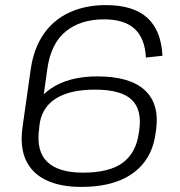

<svg xmlns="http://www.w3.org/2000/svg" viewBox="-20 -727 707 754"><path d="M101 -457Q113 -538 152 -594Q191 -650 253.5 -678.5Q316 -707 396 -707Q503 -707 558 -657.5Q613 -608 618 -508L553 -501Q549 -577 508.5 -614Q468 -651 389 -651Q296 -651 238 -603.5Q180 -556 166 -457L152 -357Q164 -368 178 -378Q249 -427 362 -427Q490 -427 548.5 -373Q607 -319 593 -217L591 -204Q582 -135 545 -88Q508 -41 446.5 -17Q385 7 299 7Q217 7 161.5 -19.5Q106 -46 82 -97.5Q58 -149 68 -224L70 -225H68ZM306 -49Q409 -49 461.5 -87.5Q514 -126 525 -204L527 -217Q538 -297 496.5 -336Q455 -375 353 -375Q256 -375 201 -341Q150 -310 137 -249L134 -227V-224Q121 -135 165 -92Q209 -49 306 -49Z"/></svg>

Font: Pathway Extreme 8pt Thin 12pt ExtraLight
Style: Italic
Weight: 250
Italic angle: -8°
Version: Version 1.001;gftools[0.9.26]